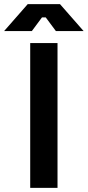

<svg xmlns="http://www.w3.org/2000/svg" viewBox="-92 -908 424 928"><path d="M54 0V-700H186V0ZM-72 -758 42 -888H198L312 -758H178L129 -824H111L62 -758Z"/></svg>

Font: Space Grotesk Frontify
Style: Bold
Weight: 700
Designer: Florian Karsten
Version: Version 2.000